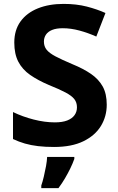

<svg xmlns="http://www.w3.org/2000/svg" viewBox="-20 -744 606 985"><path d="M527.6 -206.9Q527.6 -146.5 497.5 -97.4Q467.5 -48.4 407.5 -19.2Q347.6 10 257.4 10Q211.9 10 175.4 5.7Q138.9 1.4 107.7 -7.6Q76.4 -16.7 46.7 -30.7V-169.2Q96.2 -145.2 153 -130.7Q209.9 -116.2 261.4 -116.2Q299.7 -116.2 324.7 -125.9Q349.8 -135.7 362.3 -153.1Q374.8 -170.6 374.8 -193.4Q374.8 -218.6 361 -235.9Q347.2 -253.2 315.9 -269.7Q284.6 -286.3 230.6 -308Q174.5 -331.9 134.7 -359.6Q94.9 -387.3 74.1 -427.1Q53.3 -466.9 53.3 -525.5Q53.3 -589.8 85.3 -634Q117.4 -678.2 174.4 -701.1Q231.4 -724 306.3 -724Q372 -724 425.3 -710.3Q478.6 -696.5 521 -677.3L474.1 -556.4Q431.6 -575.4 387.5 -587.3Q343.4 -599.2 301.9 -599.2Q269.1 -599.2 247.6 -590.5Q226.1 -581.8 215.7 -566.2Q205.3 -550.6 205.3 -530.6Q205.3 -506.2 219.1 -488.9Q232.9 -471.6 264.7 -454.8Q296.6 -437.9 351.5 -414.7Q407.8 -391.7 447.1 -364.6Q486.3 -337.5 507 -300.2Q527.6 -262.9 527.6 -206.9ZM361.3 71.2Q353 94.7 340.8 119.8Q328.6 144.8 313.6 170.4Q298.7 195.9 280 221H191.8V207.8Q198.6 188.3 204.9 161.5Q211.3 134.7 216.2 107.8Q221 80.8 221.8 61H361.3Z"/></svg>

Font: Noto Sans Khmer UI
Style: Regular
Weight: 400
Designer: Danh Hong and the Monotype Design Team
Foundry: Monotype Imaging Inc.
Version: Version 2.002